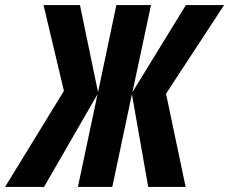

<svg xmlns="http://www.w3.org/2000/svg" viewBox="-86 -734 900 754"><path d="M165 -377 85 -714H228L299 -372L371 -714H507L434 -372L644 -714H794L566 -366L643 0H496L432 -364L355 0H220L297 -364L87 0H-66Z"/></svg>

Font: Noto Sans Display Ex Bold Cond
Style: Italic
Weight: 800
Width: 3
Italic angle: -12°
Designer: Monotype Design team
Foundry: Monotype Imaging Inc.
Version: Version 1.000